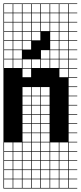

<svg xmlns="http://www.w3.org/2000/svg" viewBox="-20 -827 469 1115"><path d="M325 -803.6V-753.6H375V-803.6ZM271.4 -700H321.4V-750H271.4ZM325 -700H375V-750H325ZM217.9 -700H267.9V-750H217.9ZM164.3 -700H214.3V-750H164.3ZM110.7 -700H160.7V-750H110.7ZM57.1 -700H107.1V-750H57.1ZM3.6 -700H53.6V-750H3.6ZM325 -646.4H375V-696.4H325ZM271.4 -646.4H321.4V-696.4H271.4ZM217.9 -646.4H267.9V-696.4H217.9ZM164.3 -646.4H214.3V-696.4H164.3ZM110.7 -646.4H160.7V-696.4H110.7ZM3.6 -646.4H53.6V-696.4H3.6ZM57.1 -646.4H107.1V-696.4H57.1ZM325 -592.9H375V-642.9H325ZM271.4 -592.9H321.4V-642.9H271.4ZM217.9 -592.9H267.9V-642.9H217.9ZM3.6 -592.9H53.6V-642.9H3.6ZM164.3 -592.9H214.3V-642.9H164.3ZM57.1 -592.9H107.1V-642.9H57.1ZM110.7 -592.9H160.7V-642.9H110.7ZM325 -539.3H375V-589.3H325ZM3.6 -539.3H53.6V-589.3H3.6ZM271.4 -539.3H321.4V-589.3H271.4ZM57.1 -539.3H107.1V-589.3H57.1ZM217.9 -539.3H267.9V-589.3H217.9ZM164.3 -539.3H214.3V-589.3H164.3ZM110.7 -539.3H160.7V-589.3H110.7ZM164.3 -485.7H214.3V-535.7H164.3ZM217.9 -485.7H267.9V-535.7H217.9ZM110.7 -485.7H160.7V-535.7H110.7ZM271.4 -485.7H321.4V-535.7H271.4ZM57.1 -485.7H107.1V-535.7H57.1ZM325 -485.7H375V-535.7H325ZM3.6 -485.7H53.6V-535.7H3.6ZM217.9 -432.1H267.9V-482.1H217.9ZM271.4 -432.1H321.4V-482.1H271.4ZM164.3 -432.1H214.3V-482.1H164.3ZM325 -432.1H375V-482.1H325ZM110.7 -432.1H160.7V-482.1H110.7ZM57.1 -432.1H107.1V-482.1H57.1ZM3.6 -432.1H53.6V-482.1H3.6ZM325 -378.6H375V-428.6H325ZM110.7 -378.6H160.7V-428.6H110.7ZM164.3 -271.4H214.3V-321.4H164.3ZM110.7 -271.4H160.7V-321.4H110.7ZM217.9 -271.4H267.9V-321.4H217.9ZM217.9 -217.9H267.9V-267.9H217.9ZM164.3 -217.9H214.3V-267.9H164.3ZM110.7 -217.9H160.7V-267.9H110.7ZM110.7 -164.3H160.7V-214.3H110.7ZM164.3 -164.3H214.3V-214.3H164.3ZM217.9 -164.3H267.9V-214.3H217.9ZM217.9 -110.7H267.9V-160.7H217.9ZM110.7 -110.7H160.7V-160.7H110.7ZM164.3 -110.7H214.3V-160.7H164.3ZM217.9 -57.1H267.9V-107.1H217.9ZM110.7 -57.1H160.7V-107.1H110.7ZM164.3 -57.1H214.3V-107.1H164.3ZM110.7 -3.6H160.7V-53.6H110.7ZM164.3 -3.6H214.3V-53.6H164.3ZM217.9 -3.6H267.9V-53.6H217.9ZM3.6 50H53.6V0H3.6ZM271.4 50H321.4V0H271.4ZM110.7 50H160.7V0H110.7ZM325 50H375V0H325ZM164.3 50H214.3V0H164.3ZM217.9 50H267.9V0H217.9ZM57.1 50H107.1V0H57.1ZM57.1 103.6H107.1V53.6H57.1ZM110.7 103.6H160.7V53.6H110.7ZM3.6 103.6H53.6V53.6H3.6ZM217.9 103.6H267.9V53.6H217.9ZM325 103.6H375V53.6H325ZM164.3 103.6H214.3V53.6H164.3ZM271.4 103.6H321.4V53.6H271.4ZM217.9 157.1H267.9V107.1H217.9ZM271.4 157.1H321.4V107.1H271.4ZM57.1 157.1H107.1V107.1H57.1ZM110.7 157.1H160.7V107.1H110.7ZM164.3 157.1H214.3V107.1H164.3ZM325 157.1H375V107.1H325ZM3.6 157.1H53.6V107.1H3.6ZM3.6 210.7H53.6V160.7H3.6ZM271.4 210.7H321.4V160.7H271.4ZM57.1 210.7H107.1V160.7H57.1ZM110.7 210.7H160.7V160.7H110.7ZM164.3 210.7H214.3V160.7H164.3ZM325 210.7H375V160.7H325ZM217.9 210.7H267.9V160.7H217.9ZM271.4 264.3H321.4V214.3H271.4ZM3.6 264.3H53.6V214.3H3.6ZM57.1 264.3H107.1V214.3H57.1ZM110.7 264.3H160.7V214.3H110.7ZM164.3 264.3H214.3V214.3H164.3ZM325 264.3H375V214.3H325ZM217.9 264.3H267.9V214.3H217.9ZM271.4 -803.6V-753.6H321.4V-803.6ZM217.9 -803.6V-753.6H267.9V-803.6ZM164.3 -803.6V-753.6H214.3V-803.6ZM110.7 -803.6V-753.6H160.7V-803.6ZM57.1 -803.6V-753.6H107.1V-803.6ZM3.6 -803.6V-753.6H53.6V-803.6ZM428.6 -803.6H378.6V-753.6H428.6V-750H378.6V-700H428.6V-696.4H378.6V-646.4H428.6V-642.9H378.6V-592.9H428.6V-589.3H378.6V-539.3H428.6V-535.7H378.6V-485.7H428.6V-482.1H378.6V-432.1H428.6V-428.6H378.6V-378.6H428.6V-375H378.6V-325H428.6V-321.4H378.6V-271.4H428.6V-267.9H378.6V-217.9H428.6V-214.3H378.6V-164.3H428.6V-160.7H378.6V-110.7H428.6V-107.1H378.6V-57.1H428.6V-53.6H378.6V-3.6H428.6V0H378.6V50H428.6V53.6H378.6V103.6H428.6V107.1H378.6V157.1H428.6V160.7H378.6V210.7H428.6V214.3H378.6V264.3H428.6V267.9H0V-807.1H428.6ZM217.9 -592.9V-539.3H164.3V-592.9ZM271.4 -646.4V-592.9H217.9V-646.4ZM217.9 -539.3V-485.7H164.3V-539.3ZM271.4 -592.9V-539.3H217.9V-592.9ZM110.7 -539.3H164.3V-485.7H110.7Z"/></svg>

Font: Jersey 10 Charted
Style: Regular
Weight: 400
Designer: Sarah Cadigan-Fried
Version: Version 1.000; ttfautohint (v1.8.4.7-5d5b)